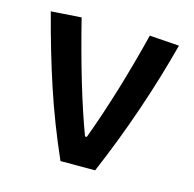

<svg xmlns="http://www.w3.org/2000/svg" viewBox="-78 -553 636 631"><g transform="rotate(15 240.5 -237.0)"><path d="M22 -467 125 -474Q182 -246 237 -99H243Q304 -263 357 -474L458 -467Q396 -230 298 0H180Q130 -113 92.5 -226.5Q55 -340 22 -467Z"/></g></svg>

Font: Athiti SemiBold
Style: Regular
Weight: 600
Designer: CadsonDemak Team
Foundry: CadsonDemak
Version: Version 1.033